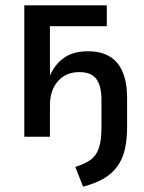

<svg xmlns="http://www.w3.org/2000/svg" viewBox="-20 -512 541 719"><path d="M291 187 262 113Q297 102 318.5 87Q340 72 350 43Q360 14 360 -35V-138Q360 -190 341 -216Q322 -242 277 -242Q227 -242 197 -208Q167 -174 167 -117V0H71V-492H380V-414H167V-219H163Q182 -268 217.5 -294Q253 -320 309 -320Q359 -320 391.5 -300Q424 -280 440 -241Q456 -202 456 -144V-37Q456 11 447.5 47.5Q439 84 419.5 111Q400 138 368.5 156.5Q337 175 291 187Z"/></svg>

Font: Nunito Sans 10pt Condensed SemiBold
Style: Regular
Weight: 600
Width: 3
Designer: Vernon Adams
Foundry: Vernon Adams
Version: Version 3.101;gftools[0.9.27]